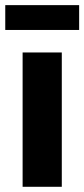

<svg xmlns="http://www.w3.org/2000/svg" viewBox="-37 -717 324 737"><path d="M49.8 -515.6H200.2V0H49.8ZM266.8 -602H-16.8V-697.3H266.8Z"/></svg>

Font: Intratopia Thin
Style: Regular
Weight: 100
Designer: Rasmus Andersson
Foundry: rsms
Version: Version 3.000;Glyphs 3.2.3 (3260)